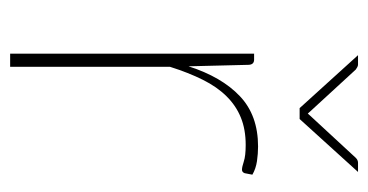

<svg xmlns="http://www.w3.org/2000/svg" viewBox="-198 -546 743 388"><g transform="rotate(90 174.0 -351.5)"><path d="M88 0ZM88 0V-493H100Q110 -493 110.5 -482L113.5 -360.5Q135 -427.5 173.8 -464.2Q212.5 -501 275.5 -501Q290 -501 305.2 -498.8Q320.5 -496.5 332.5 -489.5L329.5 -474Q327.5 -468.5 322.5 -468.5Q317 -468.5 305.8 -472.2Q294.5 -476 272.5 -476Q241 -476 217 -466.2Q193 -456.5 174 -437.2Q155 -418 140.8 -389.5Q126.5 -361 114.5 -323V0ZM91 -703H110Q112.5 -703 115.2 -701.5Q118 -700 120 -698.5L205 -606L209 -601.5L213 -606L298.5 -698.5Q303 -703 308.5 -703H327L220 -585H198Z"/></g></svg>

Font: Lato Thin
Style: Regular
Weight: 200
Designer: Lukasz Dziedzic
Foundry: tyPoland Lukasz Dziedzic
Version: Version 2.007; 2014-02-27